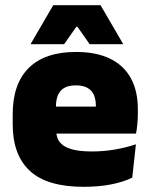

<svg xmlns="http://www.w3.org/2000/svg" viewBox="-20 -708 580 741"><path d="M303 13Q161.5 13 95.2 -48.5Q29 -110 29 -228.5V-267Q29 -384.5 91.2 -446Q153.5 -507.5 273 -507.5Q352.5 -507.5 405.5 -481.2Q458.5 -455 485.2 -405.8Q512 -356.5 512 -287V-271.5Q512 -251.5 510.2 -230.8Q508.5 -210 505 -192.5H346.5Q348.5 -223 349.2 -250Q350 -277 350 -298.5Q350 -324.5 342 -342.2Q334 -360 317 -369.2Q300 -378.5 273 -378.5Q232.5 -378.5 214.2 -357.5Q196 -336.5 196 -298V-253.5L197 -234.5V-203.5Q197 -188 202.5 -173.5Q208 -159 222.8 -147.8Q237.5 -136.5 264.8 -130Q292 -123.5 335.5 -123.5Q380 -123.5 422.5 -130.8Q465 -138 504.5 -151L490.5 -22.5Q456 -5.5 408.2 3.8Q360.5 13 303 13ZM122.5 -192.5V-296.5H469.5V-192.5ZM185.5 -688H368L454.5 -539.5V-537.5H326L279 -604.5H274.5L227.5 -537.5H99V-539.5Z"/></svg>

Font: Anek Telugu ExtraBold
Style: Regular
Weight: 800
Designer: Omkar Bhoir (Telugu), Yesha Goshar (Latin)
Foundry: Ek Type
Version: Version 1.003